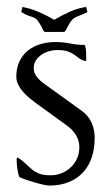

<svg xmlns="http://www.w3.org/2000/svg" viewBox="-20 -556 332 586"><path d="M153.8 -403.3Q142.1 -403.3 129.6 -399.7Q117.2 -396 106.9 -389.2Q96.7 -382.3 89.8 -372.1Q83 -361.8 83 -348.6Q83 -333.5 92 -322Q101.1 -310.5 112.3 -302.2L229.5 -217.8Q250 -203.1 259.5 -181.6Q269 -160.2 269 -135.3Q269 -102.5 260 -75.7Q251 -48.8 233.4 -29.8Q215.8 -10.7 189.9 -0.2Q164.1 10.3 130.4 10.3Q123.5 10.3 110.6 7.3Q97.7 4.4 83.7 0.2Q69.8 -3.9 57.1 -8.3Q44.4 -12.7 38.6 -16.1Q34.2 -29.8 32.5 -43.9Q30.8 -58.1 30.8 -72.3L33.7 -75.7Q48.8 -65.9 58.6 -56.2Q68.4 -46.4 77.9 -38.6Q87.4 -30.8 100.1 -25.9Q112.8 -21 134.3 -21Q152.3 -21 168.5 -27.6Q184.6 -34.2 196.5 -45.7Q208.5 -57.1 215.3 -72.8Q222.2 -88.4 222.2 -106.9Q222.2 -127 211.7 -143.8Q201.2 -160.6 185.5 -171.9L88.4 -242.2Q79.1 -249 68.8 -257.6Q58.6 -266.1 49.8 -276.4Q41 -286.6 35.4 -298.1Q29.8 -309.6 29.8 -322.3Q29.8 -348.6 39.3 -368.4Q48.8 -388.2 64.9 -401.4Q81.1 -414.6 102.8 -421.1Q124.5 -427.7 148.9 -427.7Q171.9 -427.7 193.6 -423.3Q215.3 -418.9 238.3 -418.9Q242.7 -409.2 242.9 -396.2Q243.2 -383.3 243.2 -372.6L241.2 -369.6Q228.5 -372.6 221.4 -378.2Q214.4 -383.8 206.3 -389.4Q198.2 -395 186.5 -399.2Q174.8 -403.3 153.8 -403.3ZM118.2 -458.5Q115.7 -458.5 114.5 -459.7Q113.3 -460.9 112.3 -463.4Q105.5 -477.1 100.8 -484.6Q96.2 -492.2 92.3 -496.1Q88.4 -500 85 -501.7Q81.5 -503.4 76.4 -504.9Q71.3 -506.3 64 -509.3Q56.6 -512.2 45.9 -518.6L44.9 -520L48.3 -533.7L47.9 -535.6L48.8 -534.7Q74.7 -529.8 98.9 -519.3Q123 -508.8 145.5 -495.6Q168 -508.8 192.1 -519.8Q216.3 -530.8 242.2 -534.7L243.7 -535.6L243.2 -533.7L246.6 -520L246.1 -518.6Q229.5 -510.7 220.5 -507.6Q211.4 -504.4 205.6 -500.2Q199.7 -496.1 194.6 -488.3Q189.5 -480.5 180.7 -463.4Q179.2 -460.9 177.7 -459.7Q176.3 -458.5 173.3 -458.5Z"/></svg>

Font: CAT Linz
Style: Regular
Weight: 400
Designer: Peter Wiegel
Foundry: Peter Wiegel
Version: Version 1.08